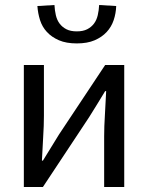

<svg xmlns="http://www.w3.org/2000/svg" viewBox="-20 -745 590 765"><path d="M151 0 335 -278Q349 -300 367 -329.5Q385 -359 399 -382H403Q401 -334 398 -287.5Q395 -241 395 -202V0H475V-486H399L215 -209Q201 -186 183 -157Q165 -128 151 -105H147Q149 -152 152 -198.5Q155 -245 155 -284V-486H75V0ZM129 -721Q131 -692 139.5 -665Q148 -638 167 -617.5Q186 -597 215 -584.5Q244 -572 286 -572Q328 -572 357 -584.5Q386 -597 405 -617.5Q424 -638 433 -665Q442 -692 443 -721L375 -725Q374 -704 369.5 -684.5Q365 -665 354.5 -651Q344 -637 327.5 -628.5Q311 -620 286 -620Q261 -620 244.5 -628.5Q228 -637 217.5 -651Q207 -665 202.5 -684.5Q198 -704 197 -725Z"/></svg>

Font: Codetta
Style: Regular
Weight: 400
Italic angle: -11°
Designer: Ulrich Proeller
Foundry: PROSA GmbH
Version: Version 2.00;September 29, 2018;FontCreator 11.5.0.2427 64-b